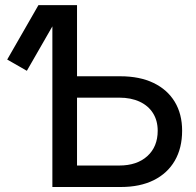

<svg xmlns="http://www.w3.org/2000/svg" viewBox="-20 -748 783 768"><path d="M87.4 -464.8 8.8 -509.8 133.8 -727.5H238.3ZM260.3 -442.9H461.4Q538.6 -442.9 594 -416.3Q649.4 -389.6 679 -340.8Q708.5 -292 708.5 -225.1Q708.5 -155.8 679.2 -105.2Q649.9 -54.7 595 -27.3Q540 0 463.4 0H189.5V-727.5H288.1V-85.9H457Q527.8 -85.9 569.3 -123.5Q610.8 -161.1 610.8 -225.1Q610.8 -265.6 592 -295.4Q573.2 -325.2 538.6 -341.3Q503.9 -357.4 457 -357.4H260.3Z"/></svg>

Font: Inter Cardless Display
Style: Regular
Weight: 400
Designer: Rasmus Andersson
Foundry: rsms
Version: Version 4.001;git-9221beed3